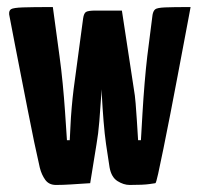

<svg xmlns="http://www.w3.org/2000/svg" viewBox="-20 -520 566 545"><path d="M348 5Q331 5 313.5 -6Q296 -17 291 -45L281 -111Q277 -139 274 -176Q271 -213 269 -251Q267 -289 266 -321.5Q265 -354 264.5 -374Q264 -394 264 -394L249 -451Q248 -460 254 -475Q260 -490 270 -490H326L360 -267Q363 -251 365 -226.5Q367 -202 368.5 -178Q370 -154 371 -138Q372 -122 372 -122H380Q382 -157 384.5 -199.5Q387 -242 390.5 -284Q394 -326 398 -360L413 -478Q415 -489 420.5 -493.5Q426 -498 448.5 -499Q471 -500 521 -500Q521 -500 516 -473Q511 -446 502.5 -401.5Q494 -357 484 -303.5Q474 -250 463.5 -196.5Q453 -143 444 -98.5Q435 -54 429 -27Q423 0 421 0Q421 0 404 2.5Q387 5 348 5ZM139 5Q119 5 108.5 -9.5Q98 -24 93 -44Q86 -74 77 -117Q68 -160 58.5 -209Q49 -258 39.5 -306Q30 -354 22.5 -393Q15 -432 10.5 -455.5Q6 -479 6 -479Q5 -490 11.5 -494Q18 -498 45 -499Q72 -500 130 -500L149 -360Q154 -324 158 -282.5Q162 -241 164.5 -204.5Q167 -168 168.5 -145Q170 -122 170 -122H178Q179 -137 180 -161.5Q181 -186 183.5 -214.5Q186 -243 189 -267L216 -468Q218 -482 224 -486Q230 -490 252 -490H282Q295 -490 292 -483Q289 -476 282 -466.5Q275 -457 274 -451V-396Q274 -396 273.5 -376Q273 -356 271.5 -323Q270 -290 267.5 -251.5Q265 -213 262 -176Q259 -139 254 -111L236 0Q236 0 220 1Q204 2 181.5 3.5Q159 5 139 5Z"/></svg>

Font: Yanone Kaffeesatz ExtraLight
Style: Bold
Weight: 700
Version: Version 2.003